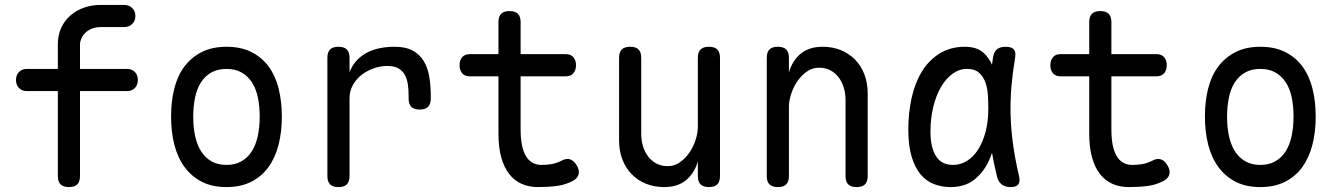

<svg xmlns="http://www.w3.org/2000/svg" viewBox="-20 -750 5440 780"><path d="M496 -380H305V-35Q305 -12 294 -1Q283 10 260 10Q237 10 226 -1Q215 -12 215 -35V-380H89Q69 -380 57 -392.5Q45 -405 45 -425Q45 -445 57 -457.5Q69 -470 89 -470H215V-570Q215 -607 228.5 -636.5Q242 -666 266 -687Q290 -708 321.5 -719Q353 -730 389 -730H484Q504 -730 517 -717.5Q530 -705 530 -685Q530 -665 517 -652.5Q504 -640 484 -640H389Q369 -640 353 -633.5Q337 -627 326.5 -616.5Q316 -606 310.5 -593.5Q305 -581 305 -570V-470H496Q516 -470 528 -457.5Q540 -445 540 -425Q540 -405 528 -392.5Q516 -380 496 -380Z M900 10Q842 10 800 -11.5Q758 -33 730 -71Q702 -109 688.5 -161.5Q675 -214 675 -276Q675 -338 688 -390Q701 -442 729 -479.5Q757 -517 799.5 -538.5Q842 -560 900 -560Q959 -560 1001.5 -538.5Q1044 -517 1071.5 -479.5Q1099 -442 1112 -390Q1125 -338 1125 -276Q1125 -214 1111.5 -161.5Q1098 -109 1070.5 -71Q1043 -33 1000.5 -11.5Q958 10 900 10ZM900 -80Q935 -80 960.5 -94.5Q986 -109 1002.5 -134.5Q1019 -160 1027 -196.5Q1035 -233 1035 -276Q1035 -319 1027.5 -354.5Q1020 -390 1003.5 -415.5Q987 -441 961.5 -455.5Q936 -470 900 -470Q864 -470 838.5 -455.5Q813 -441 796.5 -415.5Q780 -390 772.5 -354Q765 -318 765 -275Q765 -232 773 -196Q781 -160 797.5 -134.5Q814 -109 839.5 -94.5Q865 -80 900 -80Z M1355 10Q1332 10 1321 -1Q1310 -12 1310 -35V-515Q1310 -538 1321 -549Q1332 -560 1355 -560Q1378 -560 1389 -549Q1400 -538 1400 -515V-456Q1417 -504 1463.5 -532Q1510 -560 1584 -560Q1629 -560 1657.5 -544Q1686 -528 1702 -501Q1718 -474 1724 -438Q1730 -402 1730 -362V-350Q1730 -327 1719 -316Q1708 -305 1685 -305Q1662 -305 1651 -316Q1640 -327 1640 -350V-362Q1640 -385 1637 -406.5Q1634 -428 1625 -445Q1616 -462 1599 -472Q1582 -482 1553 -482Q1527 -482 1500 -473Q1473 -464 1450.5 -447Q1428 -430 1414 -405.5Q1400 -381 1400 -350V-35Q1400 -12 1389 -1Q1378 10 1355 10Z M2279 -530Q2299 -530 2309.5 -517.5Q2320 -505 2320 -485Q2320 -465 2309.5 -452.5Q2299 -440 2279 -440H2095V-224Q2095 -152 2116.5 -116Q2138 -80 2180 -80Q2200 -80 2219 -83Q2238 -86 2261 -97Q2281 -108 2296.5 -102.5Q2312 -97 2323 -78Q2335 -58 2330.5 -41.5Q2326 -25 2307 -15Q2277 1 2242 5.5Q2207 10 2165 10Q2129 10 2099.5 -3Q2070 -16 2049 -42.5Q2028 -69 2016.5 -110Q2005 -151 2005 -207V-440H1888Q1868 -440 1857.5 -452.5Q1847 -465 1847 -485Q1847 -505 1857.5 -517.5Q1868 -530 1888 -530H2005V-660Q2005 -683 2016 -694Q2027 -705 2050 -705Q2073 -705 2084 -694Q2095 -683 2095 -660V-530Z M2815 -234V-515Q2815 -538 2826 -549Q2837 -560 2860 -560Q2883 -560 2894 -549Q2905 -538 2905 -515V-35Q2905 -12 2894 -1Q2883 10 2860 10Q2837 10 2826 -1Q2815 -12 2815 -35V-94Q2801 -46 2767 -18Q2733 10 2678 10Q2638 10 2604.5 -3.5Q2571 -17 2546.5 -42Q2522 -67 2508.5 -102Q2495 -137 2495 -180V-515Q2495 -538 2506 -549Q2517 -560 2540 -560Q2563 -560 2574 -549Q2585 -538 2585 -515V-206Q2585 -180 2592 -156.5Q2599 -133 2612.5 -115Q2626 -97 2646 -86Q2666 -75 2693 -75Q2720 -75 2742.5 -91Q2765 -107 2781 -130.5Q2797 -154 2806 -182Q2815 -210 2815 -234Z M3185 -316V-35Q3185 -12 3174 -1Q3163 10 3140 10Q3117 10 3106 -1Q3095 -12 3095 -35V-515Q3095 -538 3106 -549Q3117 -560 3140 -560Q3163 -560 3174 -549Q3185 -538 3185 -515V-456Q3199 -504 3233 -532Q3267 -560 3322 -560Q3362 -560 3395.5 -546.5Q3429 -533 3453.5 -508Q3478 -483 3491.5 -448Q3505 -413 3505 -370V-35Q3505 -12 3494 -1Q3483 10 3460 10Q3437 10 3426 -1Q3415 -12 3415 -35V-344Q3415 -370 3408 -393.5Q3401 -417 3387.5 -435Q3374 -453 3354 -464Q3334 -475 3307 -475Q3280 -475 3257.5 -459Q3235 -443 3219 -419.5Q3203 -396 3194 -368Q3185 -340 3185 -316Z M3842 10Q3806 10 3774.5 -2Q3743 -14 3720 -41.5Q3697 -69 3683.5 -113.5Q3670 -158 3670 -224Q3670 -293 3684 -354.5Q3698 -416 3726.5 -461.5Q3755 -507 3798.5 -533.5Q3842 -560 3900 -560Q3948 -560 3975 -536Q3997 -516 4010 -487Q4012 -502 4014 -516Q4018 -541 4031 -550.5Q4044 -560 4065 -560Q4089 -560 4098.5 -549.5Q4108 -539 4104 -516Q4094 -457 4089 -399.5Q4084 -342 4085.5 -283.5Q4087 -225 4095.5 -163.5Q4104 -102 4120 -34Q4125 -12 4117 -1Q4109 10 4086 10Q4063 10 4049 -1Q4035 -12 4030 -34Q4018 -83 4010 -129Q4004 -111 3996 -94Q3974 -48 3936.5 -19Q3899 10 3842 10ZM3851 -80Q3882 -80 3908.5 -96.5Q3935 -113 3954 -143Q3973 -173 3984 -215Q3995 -257 3995 -308Q3995 -332 3993.5 -360.5Q3992 -389 3984 -413Q3976 -437 3958.5 -453.5Q3941 -470 3908 -470Q3877 -470 3850 -450.5Q3823 -431 3803 -397Q3783 -363 3771.5 -316Q3760 -269 3760 -215Q3760 -151 3782.5 -115.5Q3805 -80 3851 -80Z M4679 -530Q4699 -530 4709.5 -517.5Q4720 -505 4720 -485Q4720 -465 4709.5 -452.5Q4699 -440 4679 -440H4495V-224Q4495 -152 4516.5 -116Q4538 -80 4580 -80Q4600 -80 4619 -83Q4638 -86 4661 -97Q4681 -108 4696.5 -102.5Q4712 -97 4723 -78Q4735 -58 4730.5 -41.5Q4726 -25 4707 -15Q4677 1 4642 5.5Q4607 10 4565 10Q4529 10 4499.5 -3Q4470 -16 4449 -42.5Q4428 -69 4416.5 -110Q4405 -151 4405 -207V-440H4288Q4268 -440 4257.5 -452.5Q4247 -465 4247 -485Q4247 -505 4257.5 -517.5Q4268 -530 4288 -530H4405V-660Q4405 -683 4416 -694Q4427 -705 4450 -705Q4473 -705 4484 -694Q4495 -683 4495 -660V-530Z M5100 10Q5042 10 5000 -11.5Q4958 -33 4930 -71Q4902 -109 4888.5 -161.5Q4875 -214 4875 -276Q4875 -338 4888 -390Q4901 -442 4929 -479.5Q4957 -517 4999.5 -538.5Q5042 -560 5100 -560Q5159 -560 5201.5 -538.5Q5244 -517 5271.5 -479.5Q5299 -442 5312 -390Q5325 -338 5325 -276Q5325 -214 5311.5 -161.5Q5298 -109 5270.5 -71Q5243 -33 5200.5 -11.5Q5158 10 5100 10ZM5100 -80Q5135 -80 5160.5 -94.5Q5186 -109 5202.5 -134.5Q5219 -160 5227 -196.5Q5235 -233 5235 -276Q5235 -319 5227.5 -354.5Q5220 -390 5203.5 -415.5Q5187 -441 5161.5 -455.5Q5136 -470 5100 -470Q5064 -470 5038.5 -455.5Q5013 -441 4996.5 -415.5Q4980 -390 4972.5 -354Q4965 -318 4965 -275Q4965 -232 4973 -196Q4981 -160 4997.5 -134.5Q5014 -109 5039.5 -94.5Q5065 -80 5100 -80Z"/></svg>

Font: Maple Mono NF CN
Style: Regular
Weight: 400
Monospace: yes
Designer: subframe7536
Version: Version 7.000